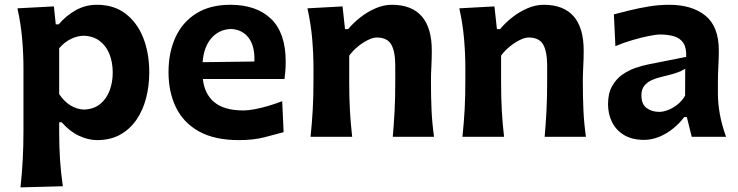

<svg xmlns="http://www.w3.org/2000/svg" viewBox="-20 -587 3169 824"><path d="M340.4 -116.7Q308.2 -118.3 281.4 -135.3Q254.6 -152.3 234 -183.1V-380Q256.1 -406.1 284 -419.6Q311.8 -433.2 339 -433.6Q381.1 -432.2 408.7 -410.6Q436.4 -389.1 450.1 -353.9Q463.8 -318.7 463.8 -275.5Q463.8 -234.7 450.7 -199Q437.5 -163.4 410.3 -140.9Q383.2 -118.5 340.4 -116.7ZM67.9 217.2 249.7 212.3Q241.1 153 237.6 98.2Q234 43.3 234 -19.2V-62.3H244.7Q278.9 -23.2 318.6 -4.5Q358.3 14.3 396.9 14.3Q454 14.3 496 -9.2Q538 -32.8 565.8 -73.4Q593.6 -114 607.1 -166.5Q620.6 -219.1 620.6 -276.8Q620.6 -358.9 594.8 -424.4Q569.1 -489.9 519 -528.2Q469 -566.5 395.5 -566.5Q346.7 -566.5 305 -543.1Q263.4 -519.7 232 -482.5H219.3L211.3 -559.5L54.8 -551.3Q69.4 -485.6 75 -421.3Q80.7 -357 80.7 -294.5V-27.4Q80.7 41.2 77.5 99.5Q74.4 157.9 67.9 217.2Z M1006.3 14.3Q1067.6 14.3 1115.2 2Q1162.8 -10.3 1197.2 -19.8L1191.1 -152.8Q1163.2 -142 1132.4 -132.8Q1101.5 -123.6 1073.5 -118.3Q1045.4 -113 1025 -113Q941.7 -113 899.5 -148.6Q857.2 -184.2 850.7 -247.9H1200.9Q1203.3 -265.1 1204.7 -282.8Q1206.1 -300.5 1206.1 -323Q1206.1 -445.6 1143.3 -506.1Q1080.5 -566.5 968.6 -566.5Q881.9 -566.5 822.6 -529.5Q763.3 -492.4 733.3 -427.3Q703.2 -362.2 703.2 -277.7Q703.2 -192.5 734.9 -126.6Q766.6 -60.7 833.6 -23.2Q900.6 14.3 1006.3 14.3ZM1071.8 -323 849.6 -320.1Q854.3 -384.7 886.5 -422.5Q918.8 -460.3 970.4 -462.7Q1019.7 -460.6 1046.9 -424.9Q1074.2 -389.2 1071.8 -323Z M1312.8 0H1491.4Q1484.7 -59.3 1481.7 -114Q1478.7 -168.8 1478.7 -231.3V-348.3Q1494.3 -369.6 1515.6 -387Q1537 -404.5 1558.8 -415.2Q1580.6 -426 1597 -426Q1641.9 -426 1659.1 -396Q1676.3 -366.1 1676.3 -305.5V-231.3Q1676.3 -168.8 1673.6 -114Q1670.8 -59.3 1665.7 0H1842.7Q1834.4 -59.3 1832 -115.1Q1829.5 -170.9 1829.5 -239.5Q1829.5 -267.4 1831.3 -300.9Q1833.1 -334.3 1833.1 -370.2Q1833.1 -467.7 1789.9 -517.1Q1746.7 -566.5 1661.4 -566.5Q1626.9 -566.5 1592.2 -551.6Q1557.4 -536.6 1526.9 -512.8Q1496.5 -488.9 1474.2 -462.1H1460.7L1450.1 -559.5L1299.4 -551.3Q1314 -485.6 1319.7 -421.3Q1325.3 -357 1325.3 -294.5V-239.5Q1325.3 -170.9 1322.1 -115.1Q1319 -59.3 1312.8 0Z M1964.7 0H2143.2Q2136.5 -59.3 2133.5 -114Q2130.5 -168.8 2130.5 -231.3V-348.3Q2146.1 -369.6 2167.5 -387Q2188.9 -404.5 2210.7 -415.2Q2232.5 -426 2248.9 -426Q2293.8 -426 2311 -396Q2328.2 -366.1 2328.2 -305.5V-231.3Q2328.2 -168.8 2325.4 -114Q2322.7 -59.3 2317.5 0H2494.6Q2486.3 -59.3 2483.8 -115.1Q2481.3 -170.9 2481.3 -239.5Q2481.3 -267.4 2483.1 -300.9Q2485 -334.3 2485 -370.2Q2485 -467.7 2441.8 -517.1Q2398.6 -566.5 2313.3 -566.5Q2278.8 -566.5 2244 -551.6Q2209.2 -536.6 2178.8 -512.8Q2148.4 -488.9 2126.1 -462.1H2112.6L2102 -559.5L1951.2 -551.3Q1965.9 -485.6 1971.5 -421.3Q1977.1 -357 1977.1 -294.5V-239.5Q1977.1 -170.9 1974 -115.1Q1970.9 -59.3 1964.7 0Z M2809.4 -106.9Q2777.6 -106.9 2755.1 -123.3Q2732.7 -139.7 2732.7 -178Q2732.7 -203 2745 -218.6Q2757.2 -234.2 2777.1 -243.2Q2796.9 -252.2 2819.4 -257.2Q2853.8 -265.3 2873.1 -271.3Q2892.4 -277.3 2903 -282.3Q2913.5 -287.4 2920.7 -292.1L2920.2 -176.4Q2906.9 -153.7 2887.2 -138.1Q2867.6 -122.6 2846.9 -114.8Q2826.2 -106.9 2809.4 -106.9ZM2744.1 13.3Q2777.6 13.3 2810 -0.2Q2842.4 -13.7 2869.8 -36.2Q2897.3 -58.7 2916.3 -84.7H2927.7L2948.6 0H3095.9Q3077.4 -51.7 3069.2 -97.7Q3061 -143.8 3061 -184.7V-234Q3061 -265.7 3063 -304.1Q3065 -342.6 3065 -369Q3065 -473.4 3007.3 -519.9Q2949.7 -566.5 2851.5 -566.5Q2808.6 -566.5 2764 -559.2Q2719.5 -551.8 2680.5 -542.1Q2641.5 -532.4 2614.6 -525.3L2621.1 -389Q2657.3 -404.4 2696.1 -415.5Q2734.8 -426.7 2765.9 -432.8Q2797 -439 2810.8 -439Q2847.1 -439 2873.2 -431Q2899.3 -423.1 2912.9 -402.3Q2926.5 -381.5 2924.9 -342.9L2761.2 -310.4Q2736.7 -305.6 2707 -295.4Q2677.4 -285.3 2650.7 -266.6Q2624 -247.9 2606.7 -217Q2589.5 -186.2 2589.5 -139.8Q2589.5 -97.4 2606.8 -62.6Q2624.2 -27.8 2658.6 -7.3Q2692.9 13.3 2744.1 13.3Z"/></svg>

Font: Pinar-VF-FD
Style: Regular
Weight: 300
Designer: Amin Abedi
Version: Version 3.0